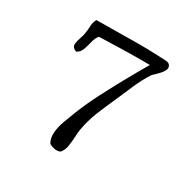

<svg xmlns="http://www.w3.org/2000/svg" viewBox="-152 -805 974 977"><g transform="rotate(30 335.0 -317.0)"><path d="M581 -636Q587 -624 580.5 -610.5Q574 -597 562 -584.5Q550 -572 540 -562Q535 -558 531.5 -554.5Q528 -551 527 -549Q501 -510 476 -454Q465 -429 454 -402.5Q443 -376 431 -350Q406 -295 384.5 -241.5Q363 -188 353 -132Q351 -118 349.5 -104.5Q348 -91 348 -78Q346 -50 342 -25.5Q338 -1 322 18Q304 25 287 21Q270 17 257 10Q242 -16 244.5 -49.5Q247 -83 260 -119Q273 -155 287 -190Q288 -193 289 -195Q315 -260 349 -326Q383 -392 417 -454Q437 -491 457 -525.5Q477 -560 495 -591Q420 -592 341.5 -590Q263 -588 201 -586H199Q185 -570 179 -544.5Q173 -519 165 -496Q157 -473 136 -462Q109 -472 111 -493Q113 -514 121 -535Q123 -542 125 -548Q127 -554 128 -560Q133 -584 133.5 -609Q134 -634 145 -653Q168 -653 193.5 -653.5Q219 -654 247 -654Q309 -655 377 -655.5Q445 -656 507 -653Q512 -653 517.5 -652.5Q523 -652 528 -652Q546 -652 560.5 -650Q575 -648 581 -636Z"/></g></svg>

Font: Yuji Syuku
Style: Regular
Weight: 400
Designer: Kataoka Yuji
Foundry: Kinuta Font Factory
Version: Version 3.002